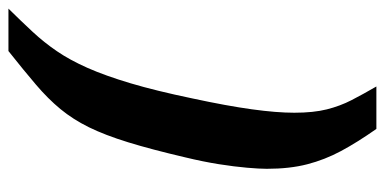

<svg xmlns="http://www.w3.org/2000/svg" viewBox="-324 -530 933 466"><g transform="rotate(90 143.0 -296.5)"><path d="M-69.6 150Q-38.9 118.9 -13.2 91.2Q12.5 63.6 33.8 32.3Q55.2 1 74.3 -42Q93.3 -85 111.6 -146.3Q129.9 -207.7 148.3 -296Q166.6 -380.9 174.8 -440.9Q183.1 -500.8 183.1 -543.8Q183.1 -590.1 175 -622.5Q166.9 -654.9 152.5 -682.8Q138.1 -710.7 119.4 -743H222.4Q255.1 -696.4 276.2 -657Q297.3 -617.5 308.2 -575.2Q319.2 -532.8 319.2 -477Q319.2 -459.4 316.6 -429.2Q314 -399 308 -360.7Q301.9 -322.4 291.5 -279.4Q272.2 -196.8 254.8 -140.4Q237.4 -84.1 218.3 -45.2Q199.1 -6.4 174.2 23.8Q149.3 54 115 83.2Q80.8 112.4 33.4 150Z"/></g></svg>

Font: Saira Thin
Style: Italic
Weight: 100
Italic angle: -12°
Designer: Hector Gatti with collaboration of the Omnibus-Type team
Foundry: Omnibus-Type
Version: Version 1.101